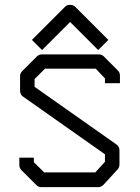

<svg xmlns="http://www.w3.org/2000/svg" viewBox="-20 -822 580 794"><path d="M414 -498 376 -538H166L123 -495V-463L461 -225Q474 -216.5 474 -200V-141Q474 -130.5 466 -121L409 -59Q398 -48 387 -48H151Q139 -48 130 -57L69 -118Q60 -127 60 -139V-170H120V-151L163 -109H374L414 -153V-184L76 -422Q63 -430.5 63 -447V-507Q63 -519 72 -528L133 -589Q141 -597 154 -597H388Q401 -597 409 -589L467 -531Q476 -522 476 -510V-478H414ZM133 -636 112 -657 249 -794Q257 -802 269 -802Q283 -802 291 -794L428 -657L407 -636L386 -615L270 -731L154 -615Z"/></svg>

Font: 3270 Nerd Font Mono
Style: Regular
Weight: 400
Monospace: yes
Version: Version 3.0.1;Nerd Fonts 3.0.0